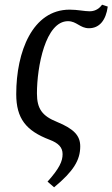

<svg xmlns="http://www.w3.org/2000/svg" viewBox="-20 -587 478 816"><path d="M210 209C292 141 321 94 321 35C321 -10 295 -39 222 -69C160 -94 137 -124 137 -190C137 -303 173 -497 269 -497C306 -497 320 -467 358 -467C402 -467 430 -500 438 -559L414 -567C405 -555 389 -539 361 -539C339 -539 310 -546 276 -546C118 -546 49 -367 49 -187C49 -83 91 -31 191 7C228 21 246 39 246 68C246 98 233 128 182 185Z"/></svg>

Font: Noto Serif ExtraCondensed
Style: Italic
Weight: 400
Width: 2
Italic angle: -12°
Designer: Monotype Design Team
Foundry: Monotype Imaging Inc.
Version: Version 2.014